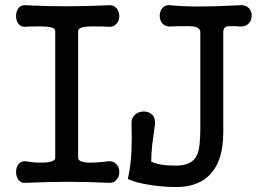

<svg xmlns="http://www.w3.org/2000/svg" viewBox="-20 -715 1040 752"><path d="M196.3 -592.8V-96.7Q196.3 -80.1 150.4 -78.1Q115.2 -77.1 84 -83Q64.5 -85.9 52.7 -72.3Q43 -60.5 43 -41Q43 -22.5 52.7 -9.8Q64.5 3.9 84 1Q170.9 -2.9 249 -2.9Q327.1 -2.9 401.4 1Q422.9 3.9 435.5 -9.8Q447.3 -22.5 447.3 -41Q447.3 -60.5 435.5 -72.3Q422.9 -85.9 401.4 -83Q354.5 -77.1 327.1 -78.1Q286.1 -80.1 286.1 -96.7V-592.8Q286.1 -606.4 313.5 -610.4Q330.1 -612.3 377.9 -611.3L401.4 -610.4Q422.9 -607.4 435.5 -621.1Q447.3 -632.8 447.3 -652.3Q447.3 -670.9 435.5 -683.6Q422.9 -697.3 401.4 -694.3Q320.3 -690.4 239.3 -690.4Q157.2 -690.4 84 -694.3Q64.5 -697.3 52.7 -683.6Q43 -670.9 43 -652.3Q43 -632.8 52.7 -621.1Q64.5 -607.4 84 -610.4L100.6 -611.3Q148.4 -612.3 166 -610.4Q196.3 -607.4 196.3 -592.8ZM764.6 -588.9V-213.9Q764.6 -133.8 752 -108.4Q733.4 -66.4 669.9 -66.4Q631.8 -66.4 611.3 -70.3Q591.8 -73.2 572.3 -82Q572.3 -109.4 576.2 -148.4Q579.1 -170.9 585.9 -219.7L586.9 -226.6Q589.8 -251 576.2 -265.6Q563.5 -278.3 543 -278.3Q522.5 -278.3 508.8 -265.6Q493.2 -251 495.1 -226.6Q497.1 -178.7 495.1 -124Q491.2 -55.7 480.5 -14.6Q506.8 0 570.3 9.8Q623 17.6 669.9 17.6Q745.1 17.6 791 -20.5Q854.5 -74.2 854.5 -196.3V-588.9Q854.5 -606.4 867.2 -611.3Q876 -613.3 903.3 -612.3L918 -611.3Q940.4 -609.4 954.1 -623Q965.8 -634.8 965.8 -653.3Q965.8 -671.9 954.1 -683.6Q940.4 -697.3 918 -694.3Q819.3 -689.5 759.8 -689.5Q695.3 -689.5 649.4 -694.3Q627.9 -697.3 616.2 -683.6Q605.5 -671.9 605.5 -653.3Q605.5 -634.8 616.2 -623Q627.9 -609.4 649.4 -611.3L674.8 -612.3Q722.7 -613.3 738.3 -611.3Q764.6 -606.4 764.6 -588.9Z"/></svg>

Font: Gungsuh
Style: Regular
Weight: 400
Version: Version 2.21